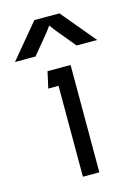

<svg xmlns="http://www.w3.org/2000/svg" viewBox="-178 -752 576 812"><g transform="rotate(-15 110.0 -346.5)"><path d="M154 0H82V-398H37L53 -470H154ZM165 -693 290 -543H200L129 -629L87 -686H133L91 -629L20 -543H-70L55 -693Z"/></g></svg>

Font: Kreadon
Style: Regular
Weight: 400
Designer: kohakuno
Foundry: StudioGnu
Version: Version 1.000;Glyphs 3.1.2 (3151)